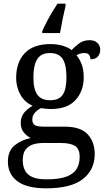

<svg xmlns="http://www.w3.org/2000/svg" viewBox="-20 -786 578 1046"><path d="M231 240Q127 240 75 201.5Q23 163 23 94Q23 35 61 5Q99 -25 148 -34Q128 -43 110.5 -63.5Q93 -84 93 -116Q93 -146 108.5 -168Q124 -190 158 -210Q115 -228 91.5 -269.5Q68 -311 68 -361Q68 -447 115 -496.5Q162 -546 256 -546Q292 -546 324 -536Q356 -526 370 -513Q384 -529 409 -548Q434 -567 467 -567Q497 -567 511.5 -551.5Q526 -536 526 -515Q526 -494 513.5 -478.5Q501 -463 473 -463Q473 -474 466.5 -485.5Q460 -497 440 -497Q417 -497 397 -485Q414 -464 425 -435.5Q436 -407 436 -364Q436 -290 391.5 -241Q347 -192 256 -192Q244 -192 228.5 -193.5Q213 -195 203 -197Q184 -187 170 -172Q156 -157 156 -134Q156 -116 167.5 -106Q179 -96 218 -96H331Q420 -96 458 -54Q496 -12 496 53Q496 139 431.5 189.5Q367 240 231 240ZM253 -240Q302 -240 322 -270Q342 -300 342 -365Q342 -433 321.5 -465Q301 -497 252 -497Q204 -497 183 -464Q162 -431 162 -364Q162 -300 183.5 -270Q205 -240 253 -240ZM233 191Q305 191 344 175.5Q383 160 398.5 132.5Q414 105 414 70Q414 24 388 8.5Q362 -7 312 -7H214Q186 -7 161 0.5Q136 8 120 28Q104 48 104 88Q104 117 115 140.5Q126 164 154 177.5Q182 191 233 191ZM210 -616Q219 -637 233 -664Q247 -691 263 -718Q279 -745 293 -766H337V-753Q329 -720 321 -681Q313 -642 307 -606H210Z"/></svg>

Font: Noto Serif Yezidi
Style: Regular
Weight: 400
Designer: Dalton Maag Ltd
Foundry: Dalton Maag Ltd
Version: Version 1.001; ttfautohint (v1.8.4.7-5d5b)